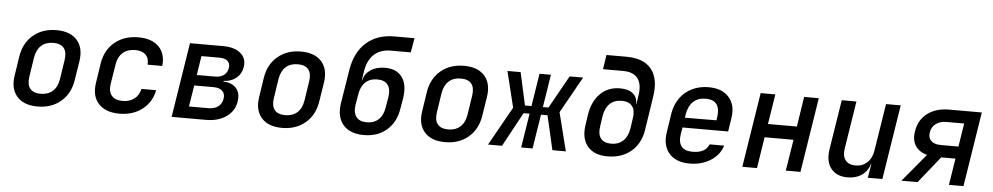

<svg xmlns="http://www.w3.org/2000/svg" viewBox="-40 -1064 7280 1408"><g transform="rotate(5 3600.0 -360.0)"><path d="M254 10Q152 10 102 -47.5Q52 -105 68 -203L90 -347Q106 -445 174.5 -502.5Q243 -560 345 -560Q447 -560 497 -503Q547 -446 532 -348L509 -203Q493 -105 424.5 -47.5Q356 10 254 10ZM269 -85Q323 -85 357 -115Q391 -145 401 -203L423 -347Q432 -405 408 -435Q384 -465 330 -465Q276 -465 242 -435Q208 -405 198 -347L176 -203Q167 -145 191 -115Q215 -85 269 -85Z M857 10Q754 10 702.5 -47Q651 -104 667 -203L689 -347Q705 -446 775 -503Q845 -560 948 -560Q1047 -560 1098.5 -508Q1150 -456 1140 -366H1032Q1036 -413 1009.5 -439Q983 -465 932 -465Q877 -465 842 -434.5Q807 -404 798 -348L775 -203Q766 -146 791.5 -115.5Q817 -85 872 -85Q923 -85 957.5 -111Q992 -137 1003 -185H1111Q1093 -95 1024.5 -42.5Q956 10 857 10Z M1241 0 1328 -550H1570Q1656 -550 1701 -512Q1746 -474 1736 -410Q1728 -359 1690.5 -328.5Q1653 -298 1598 -296L1597 -291Q1660 -289 1691.5 -252.5Q1723 -216 1714 -156Q1703 -84 1643.5 -42Q1584 0 1494 0ZM1398 -322H1532Q1572 -322 1597 -340.5Q1622 -359 1628 -393Q1633 -426 1613.5 -444.5Q1594 -463 1555 -463H1420ZM1361 -87H1504Q1548 -87 1575.5 -107.5Q1603 -128 1609 -166Q1615 -202 1593.5 -223Q1572 -244 1528 -244H1386Z M2054 10Q1952 10 1902 -47.5Q1852 -105 1868 -203L1890 -347Q1906 -445 1974.5 -502.5Q2043 -560 2145 -560Q2247 -560 2297 -503Q2347 -446 2332 -348L2309 -203Q2293 -105 2224.5 -47.5Q2156 10 2054 10ZM2069 -85Q2123 -85 2157 -115Q2191 -145 2201 -203L2223 -347Q2232 -405 2208 -435Q2184 -465 2130 -465Q2076 -465 2042 -435Q2008 -405 1998 -347L1976 -203Q1967 -145 1991 -115Q2015 -85 2069 -85Z M2654 10Q2553 9 2503.5 -48.5Q2454 -106 2469 -207L2509 -455Q2530 -587 2610 -658.5Q2690 -730 2817 -730H2965L2947 -624H2800Q2723 -624 2676.5 -580.5Q2630 -537 2617 -455L2607 -389H2609Q2622 -439 2664 -467Q2706 -495 2769 -495Q2856 -495 2896 -438.5Q2936 -382 2920 -283L2907 -207Q2892 -106 2824 -47.5Q2756 11 2654 10ZM2669 -85Q2723 -85 2756.5 -116.5Q2790 -148 2799 -207L2812 -283Q2821 -342 2797.5 -373.5Q2774 -405 2720 -405Q2666 -405 2632.5 -373.5Q2599 -342 2590 -283L2577 -207Q2568 -148 2592 -116.5Q2616 -85 2669 -85Z M3254 10Q3152 10 3102 -47.5Q3052 -105 3068 -203L3090 -347Q3106 -445 3174.5 -502.5Q3243 -560 3345 -560Q3447 -560 3497 -503Q3547 -446 3532 -348L3509 -203Q3493 -105 3424.5 -47.5Q3356 10 3254 10ZM3269 -85Q3323 -85 3357 -115Q3391 -145 3401 -203L3423 -347Q3432 -405 3408 -435Q3384 -465 3330 -465Q3276 -465 3242 -435Q3208 -405 3198 -347L3176 -203Q3167 -145 3191 -115Q3215 -85 3269 -85Z M3570 0 3730 -285 3665 -550H3762L3815 -309H3863L3901 -550H3985L3947 -309H3988L4123 -550H4222L4072 -282L4143 0H4044L3986 -252H3938L3898 0H3814L3854 -252H3810L3673 0Z M4454 10Q4352 11 4303 -47.5Q4254 -106 4270 -207L4281 -283Q4297 -382 4354.5 -438.5Q4412 -495 4499 -495Q4562 -495 4595 -467Q4628 -439 4626 -389H4628L4638 -455Q4651 -537 4618.5 -580.5Q4586 -624 4510 -624H4362L4378 -730H4525Q4653 -730 4710 -658.5Q4767 -587 4746 -455L4708 -207Q4692 -106 4624 -48.5Q4556 9 4454 10ZM4469 -85Q4522 -85 4556 -116.5Q4590 -148 4600 -207L4611 -283Q4621 -342 4597 -373.5Q4573 -405 4519 -405Q4466 -405 4432.5 -373.5Q4399 -342 4389 -283L4378 -207Q4368 -148 4391.5 -116.5Q4415 -85 4469 -85Z M5054 10Q4953 10 4903 -48.5Q4853 -107 4868 -203L4890 -347Q4901 -411 4935.5 -459Q4970 -507 5024 -533.5Q5078 -560 5145 -560Q5246 -560 5296.5 -501.5Q5347 -443 5331 -347L5316 -249H4980L4972 -203Q4952 -78 5069 -78Q5163 -78 5189 -143H5296Q5274 -73 5208 -31.5Q5142 10 5054 10ZM4995 -347 4991 -322 5223 -323 5227 -348Q5236 -409 5212.5 -441.5Q5189 -474 5132 -474Q5074 -474 5039.5 -441Q5005 -408 4995 -347Z M5442 0 5529 -550H5637L5602 -329H5815L5849 -550H5957L5870 0H5762L5799 -230H5586L5550 0Z M6217 10Q6135 10 6094.5 -42.5Q6054 -95 6068 -185L6126 -550H6234L6178 -196Q6170 -142 6194 -112Q6218 -82 6268 -82Q6319 -82 6353.5 -114Q6388 -146 6397 -203L6452 -550H6560L6473 0H6366L6383 -105H6381Q6365 -50 6322 -20Q6279 10 6217 10Z M6613 0 6784 -205Q6724 -221 6697 -264Q6670 -307 6681 -371Q6694 -455 6757 -502.5Q6820 -550 6917 -550H7157L7070 0H6963L6994 -196H6889L6732 0ZM6878 -286H7008L7035 -458H6905Q6858 -458 6827 -435Q6796 -412 6790 -372Q6783 -332 6806.5 -309Q6830 -286 6878 -286Z"/></g></svg>

Font: NKDuy Mono SemiBold
Style: Italic
Weight: 600
Italic angle: -9°
Monospace: yes
Designer: NKDuy
Foundry: NKDuy
Version: Version 2.251; ttfautohint (v1.8.4.7-5d5b)